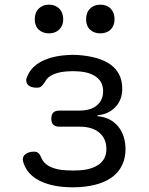

<svg xmlns="http://www.w3.org/2000/svg" viewBox="-20 -794 640 823"><path d="M98 -469Q115 -509 159.5 -531.5Q204 -554 269 -558Q281 -559 292.5 -559Q304 -559 316 -558Q359 -555 394 -545Q429 -535 453.5 -517.5Q478 -500 491 -474Q504 -448 504 -413Q504 -366 474.5 -335Q445 -304 398 -300V-296Q454 -291 486 -252.5Q518 -214 518 -154Q518 -118 504.5 -88.5Q491 -59 465.5 -38.5Q440 -18 403.5 -6.5Q367 5 321 8Q307 9 292.5 9Q278 9 264 8Q194 4 146.5 -21Q99 -46 82 -92Q77 -104 78 -113.5Q79 -123 85 -129.5Q91 -136 101.5 -140Q112 -144 126 -144Q131 -144 136 -142.5Q141 -141 144.5 -138Q148 -135 151 -130Q154 -125 157 -118Q167 -93 194.5 -79.5Q222 -66 264 -64Q278 -63 292.5 -63Q307 -63 321 -64Q374 -67 405 -90Q436 -113 436 -155Q436 -200 405.5 -225.5Q375 -251 322 -251H235Q217 -251 208.5 -259.5Q200 -268 200 -285Q200 -303 208.5 -311.5Q217 -320 235 -320H320Q369 -320 395.5 -342.5Q422 -365 422 -403Q422 -442 393.5 -463.5Q365 -485 316 -488Q304 -489 292.5 -489Q281 -489 269 -488Q233 -486 207.5 -474.5Q182 -463 173 -443Q168 -436 164 -431Q160 -426 156 -423Q152 -420 147.5 -419Q143 -418 138 -418Q124 -418 114 -421.5Q104 -425 98.5 -432Q93 -439 92.5 -448.5Q92 -458 98 -469ZM410 -651Q383 -651 366 -667Q349 -683 349 -711Q349 -740 366 -757Q383 -774 410 -774Q438 -774 454.5 -757Q471 -740 471 -711Q471 -684 454.5 -667.5Q438 -651 410 -651ZM190 -651Q163 -651 146 -667Q129 -683 129 -711Q129 -740 146 -757Q163 -774 190 -774Q217 -774 234 -757Q251 -740 251 -711Q251 -684 234 -667.5Q217 -651 190 -651Z"/></svg>

Font: Maple Mono NL Light
Style: Regular
Weight: 300
Monospace: yes
Designer: subframe7536
Version: Version 7.000